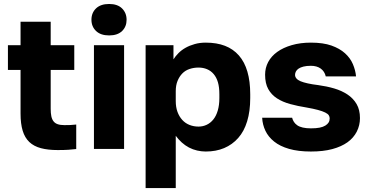

<svg xmlns="http://www.w3.org/2000/svg" viewBox="-20 -761 1890 981"><path d="M275 5.7Q308.8 5.7 329.6 4.2Q350.3 2.7 369.5 0.5V-124.7Q354.5 -122.7 339.5 -122.2Q324.5 -121.7 309.5 -121.7Q288.7 -121.7 275.2 -126.3Q261.6 -130.8 253.6 -141Q245.6 -151.1 242.3 -167Q239 -182.8 239 -205.2V-403.7H359.5V-530H239V-650H85V-530H20.5V-403.7H85V-180.7Q85 -128.9 95.9 -93Q106.8 -57.2 129.9 -35.3Q153 -13.5 189.1 -3.9Q225.1 5.7 275 5.7Z M460 0H614V-530H460ZM537.5 -580Q580.7 -580 603.8 -602.5Q626.8 -624.9 626.8 -659.9Q626.8 -694.8 603.7 -717.8Q580.6 -740.7 537.5 -740.7Q494.3 -740.7 470.7 -718.1Q447.2 -695.5 447.2 -660.3Q447.2 -625.2 470.8 -602.6Q494.4 -580 537.5 -580Z M724 200H878V-67.2Q892 -48.2 908.9 -32.9Q925.8 -17.7 945.5 -7.3Q965.2 3 987.2 8.1Q1009.2 13.2 1031.2 13.2Q1083.5 13.2 1125.1 -4.3Q1166.7 -21.8 1196.9 -55.8Q1227.2 -89.8 1242.8 -141.3Q1258.5 -192.8 1258.5 -260V-280Q1258.5 -345.5 1244 -395.1Q1229.5 -444.7 1200.5 -477.7Q1171.5 -510.7 1129.5 -526.9Q1087.5 -543.2 1031.2 -543.2Q1000.8 -543.2 974.8 -535.8Q948.8 -528.5 928.3 -517Q907.7 -505.5 892 -489.7Q876.3 -473.8 866.3 -457.8V-530H724ZM994.2 -114.2Q970.2 -114.2 948.8 -122.5Q927.3 -130.8 911.5 -148Q895.7 -165.2 886.8 -189.5Q878 -213.8 878 -244.5V-295.5Q878 -325.3 887.2 -347.7Q896.3 -370 911.6 -385.7Q926.8 -401.3 948.7 -408.6Q970.5 -415.8 994.2 -415.8Q1017.8 -415.8 1037.7 -407.5Q1057.7 -399.2 1071.9 -382.3Q1086.2 -365.5 1093.5 -340.4Q1100.8 -315.3 1100.8 -280V-260Q1100.8 -224 1092.7 -196.4Q1084.7 -168.8 1070.2 -150.8Q1055.8 -132.8 1036.2 -123.5Q1016.7 -114.2 994.2 -114.2Z M1568.5 13.2Q1631.7 13.2 1678 0.7Q1724.3 -11.8 1755.6 -34.2Q1786.8 -56.7 1803 -88.7Q1819.2 -120.7 1819.2 -157.5Q1819.2 -199.8 1802.1 -229.2Q1785 -258.5 1755.4 -278.2Q1725.8 -297.8 1687.5 -309.1Q1649.2 -320.3 1605.2 -326.3Q1575.5 -329.8 1552.7 -334.9Q1529.8 -340 1515.8 -345.8Q1501.8 -351.7 1494.7 -360Q1487.5 -368.3 1487.5 -378.5Q1487.5 -387.3 1491.9 -395.7Q1496.3 -404.2 1505.7 -410.5Q1515 -416.8 1530.5 -420.8Q1546 -424.8 1568.5 -424.8Q1598.7 -424.8 1618.6 -410.7Q1638.5 -396.5 1644.5 -370.5H1799.2Q1796.2 -402.5 1783 -433.4Q1769.8 -464.3 1742.8 -488.8Q1715.7 -513.3 1673.4 -528.3Q1631.2 -543.2 1568.5 -543.2Q1514.7 -543.2 1470.7 -530.4Q1426.8 -517.7 1396.5 -495.8Q1366.2 -474 1350.3 -444.1Q1334.5 -414.2 1334.5 -379.5Q1334.5 -334.8 1350.6 -305.9Q1366.7 -277 1395.2 -258.5Q1423.8 -240 1462.9 -229.3Q1502 -218.7 1546.2 -211.7Q1581.7 -205.5 1604.7 -199.2Q1627.7 -193 1641.5 -186.2Q1655.3 -179.3 1659.9 -171.9Q1664.5 -164.5 1664.5 -156.2Q1664.5 -144.3 1659.1 -135.4Q1653.7 -126.5 1642.4 -119.5Q1631.2 -112.5 1613.2 -108.8Q1595.2 -105.2 1568.5 -105.2Q1544.5 -105.2 1527.1 -109.3Q1509.7 -113.3 1498.9 -120.8Q1488.2 -128.3 1481.8 -138.1Q1475.5 -147.8 1472.5 -159.5H1319.5Q1321.2 -124.3 1336 -93Q1350.8 -61.7 1380.7 -37.7Q1410.5 -13.7 1457.1 -0.3Q1503.7 13.2 1568.5 13.2Z"/></svg>

Font: Golos Text VF
Style: Regular
Weight: 400
Designer: A.Korolkova, Vitaly Kuzmin
Foundry: ParaType Ltd
Version: Version 2.005